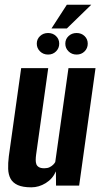

<svg xmlns="http://www.w3.org/2000/svg" viewBox="-20 -782 426 809"><path d="M112.1 7.3Q76.2 7.3 55.1 -2.1Q34 -11.6 24.6 -28.9Q15.3 -46.2 14.4 -70.2Q13.5 -94.2 17.2 -123.7L69.2 -495H183.2L132.2 -130.6Q130.6 -118.9 130.5 -108.6Q130.3 -98.4 133.1 -90.4Q135.9 -82.5 144 -77.8Q152 -73 166.5 -73Q180 -73 189.1 -77.5Q198.1 -82 204 -87.9Q209.9 -93.8 212.8 -99.3L268.5 -495H382.5L313.5 0H216.1L215.6 -59.9Q201.7 -28.3 172.7 -10.5Q143.8 7.3 112.1 7.3ZM182.6 -552.1Q162.3 -552.1 148.7 -565.5Q135 -578.8 135 -598Q135 -617.2 148.7 -630Q162.3 -642.9 182.6 -642.9Q202.8 -642.9 216.1 -630Q229.5 -617.2 229.5 -598Q229.5 -578.8 216.1 -565.5Q202.8 -552.1 182.6 -552.1ZM302.8 -552.1Q282.5 -552.1 268.9 -565.5Q255.2 -578.8 255.2 -598Q255.2 -617.2 268.9 -630Q282.5 -642.9 302.8 -642.9Q323 -642.9 336.4 -630Q349.7 -617.2 349.7 -598Q349.7 -578.8 336.4 -565.5Q323 -552.1 302.8 -552.1ZM196.9 -662.1 261.6 -762H364.5L261.7 -662.1Z"/></svg>

Font: Alumni Sans SC Thin
Style: Italic
Weight: 100
Italic angle: -8°
Designer: Robert E. Leuschke
Foundry: Robert E. Leuschke
Version: Version 1.016